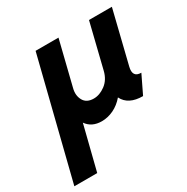

<svg xmlns="http://www.w3.org/2000/svg" viewBox="-204 -544 856 878"><g transform="rotate(-30 224.5 -104.5)"><path d="M-58.3 208.3 97.9 -416.7H218.8L161.1 -183.3Q152.1 -148.6 167 -121.5Q181.9 -94.4 220.1 -94.4Q251.4 -94.4 281.6 -117Q311.8 -139.6 322.2 -181.9L379.9 -416.7H500.7L432.6 -139.6Q420.1 -88.2 466.7 -88.2L420.1 8.3Q343.1 8.3 317.4 -43.8Q293.1 -15.3 262.5 -0.7Q231.9 13.9 200 13.9Q147.2 13.9 120.8 -24.3L62.5 208.3Z"/></g></svg>

Font: Afacad
Style: Bold Italic
Weight: 700
Italic angle: -14°
Designer: Kristian Moeller
Foundry: Dicotype
Version: Version 1.000; ttfautohint (v1.8.4.7-5d5b)